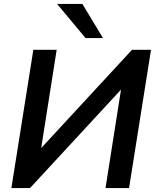

<svg xmlns="http://www.w3.org/2000/svg" viewBox="-20 -959 795 979"><path d="M38 0 150 -705H269L190 -204L653 -705H750L638 0H518L597 -502L133 0ZM416 -765 271 -939H400L505 -765Z"/></svg>

Font: Mulish
Style: Bold Italic
Weight: 700
Italic angle: -9°
Designer: Vernon Adams
Foundry: Vernon Adams
Version: Version 3.603; ttfautohint (v1.8.3)